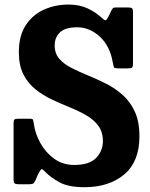

<svg xmlns="http://www.w3.org/2000/svg" viewBox="-20 -782 641 820"><path d="M461.5 -516Q449.5 -586 406 -625.8Q362.5 -665.5 309.5 -665.5Q259 -665.5 236.2 -644Q213.5 -622.5 213.5 -588Q213.5 -553.5 233.2 -531Q253 -508.5 285.2 -492Q317.5 -475.5 356 -459.8Q394.5 -444 433.2 -424.5Q472 -405 504.2 -376.2Q536.5 -347.5 556 -304.8Q575.5 -262 575.5 -200Q575.5 -91.5 510.5 -37Q445.5 17.5 340.5 17.5Q273 17.5 234.5 -3.2Q196 -24 172 -49Q160 -63 155.5 -58.5Q151 -54 142 -36.5L130 -9Q125.5 0.5 120 2.8Q114.5 5 100 5H61Q48 5 43 1.5Q38 -2 38 -15V-255Q38 -268 41.8 -271.5Q45.5 -275 58.5 -275H105.5Q119.5 -275 121 -270.5Q122.5 -266 124.5 -254.5Q129.5 -212.5 152 -171.8Q174.5 -131 211.2 -104.2Q248 -77.5 297 -77.5Q362.5 -77.5 391 -108Q419.5 -138.5 419.5 -179Q419.5 -218.5 400 -244.8Q380.5 -271 348.5 -289.5Q316.5 -308 278.2 -323.5Q240 -339 201.8 -357Q163.5 -375 131.5 -400.5Q99.5 -426 80 -464.2Q60.5 -502.5 60.5 -559.5Q60.5 -628.5 89.5 -673.5Q118.5 -718.5 166.8 -740.5Q215 -762.5 273 -762.5Q319.5 -762.5 354.5 -746Q389.5 -729.5 415 -705.5Q426 -695 430.8 -695.5Q435.5 -696 443.5 -712L457.5 -740.5Q461 -746 463.2 -748Q465.5 -750 474.5 -750H529Q540.5 -750 544.2 -746Q548 -742 548 -730.5V-510.5Q548 -496.5 543.8 -493.2Q539.5 -490 525.5 -490H487Q468 -490 466.2 -495.2Q464.5 -500.5 461.5 -516Z"/></svg>

Font: Besley* Narrow
Style: Bold
Weight: 700
Width: 4
Designer: Owen Earl
Foundry: indestructible type*
Version: Version 3.000; ttfautohint (v1.8.3)